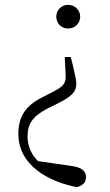

<svg xmlns="http://www.w3.org/2000/svg" viewBox="-20 -542 455 795"><path d="M262 -522C233 -522 213 -499 213 -473C213 -446 233 -424 262 -424C291 -424 312 -446 312 -473C312 -499 291 -522 262 -522ZM56 12C56 144 182 210 298 233C321 227 336 215 336 192C336 170 324 153 282 146L137 125C109 96 95 64 94 25C94 -28 113 -58 173 -91L216 -112C276 -142 296 -161 296 -195C296 -212 291 -229 283 -266L273 -306H248L252 -230C253 -194 241 -183 192 -158L155 -139C89 -106 56 -62 56 12Z"/></svg>

Font: Noto Serif TC ExtraLight
Style: Regular
Weight: 200
Designer: Ryoko NISHIZUKA 西塚涼子 (kana & ideographs); Frank Grießhammer (Latin, Greek & Cyrillic); Wenlong ZHANG 张文龙 (bopomofo); San
Foundry: Adobe
Version: Version 2.001;hotconv 1.1.0;makeotfexe 2.6.0